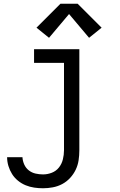

<svg xmlns="http://www.w3.org/2000/svg" viewBox="-20 -783 640 1026"><path d="M210 223Q186 223 162.5 219.5Q139 216 117 207Q95 198 76 182.5Q57 167 44.5 147Q32 127 25 104Q18 81 18 57H100Q101 77 109.5 96Q118 115 134 127.5Q150 140 170 144.5Q190 149 210 149Q234 149 257 140Q280 131 295 112Q310 93 316 68.5Q322 44 322 20V-447H162V-520H404V20Q404 47 400 73.5Q396 100 384.5 124Q373 148 354.5 168Q336 188 312.5 200.5Q289 213 262.5 218Q236 223 210 223ZM456 -581 349 -708 242 -581 175 -635 303 -763H395L523 -635Z"/></svg>

Font: Bmono
Style: Regular
Weight: 400
Monospace: yes
Designer: Belleve Invis
Foundry: Belleve Invis
Version: Version 11.2.2; ttfautohint (v1.8.2)